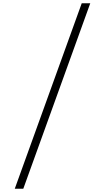

<svg xmlns="http://www.w3.org/2000/svg" viewBox="-20 -968 640 1170"><path d="M70 182 478 -948H530L122 182Z"/></svg>

Font: Victor Mono Thin
Style: Regular
Weight: 100
Monospace: yes
Designer: Rune Bjørnerås
Version: Version 1.561;gftools[0.9.30]